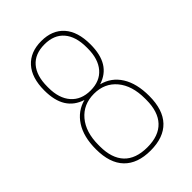

<svg xmlns="http://www.w3.org/2000/svg" viewBox="-203 -743 832 832"><g transform="rotate(-45 212.5 -327.5)"><path d="M213 8Q133 8 91 -35.5Q49 -79 49 -164Q49 -240 80 -288Q111 -336 165 -350Q118 -365 94.5 -402.5Q71 -440 71 -502Q71 -580 108.5 -621.5Q146 -663 213 -663Q280 -663 317 -621.5Q354 -580 354 -502Q354 -440 331 -402.5Q308 -365 261 -350Q316 -336 346 -288Q376 -240 376 -164Q376 -79 334.5 -35.5Q293 8 213 8ZM213 -12Q283 -12 319 -50Q355 -88 355 -161V-169Q355 -248 316.5 -294Q278 -340 213 -340Q148 -340 109 -294Q70 -248 70 -169V-161Q70 -88 106 -50Q142 -12 213 -12ZM213 -360Q270 -360 301.5 -396.5Q333 -433 333 -498V-505Q333 -571 302 -607Q271 -643 213 -643Q154 -643 123 -607Q92 -571 92 -505V-498Q92 -433 124 -396.5Q156 -360 213 -360Z"/></g></svg>

Font: Sofia Sans Condensed Thin
Style: Regular
Weight: 250
Version: Version 4.100